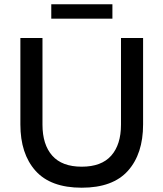

<svg xmlns="http://www.w3.org/2000/svg" viewBox="-20 -865 762 895"><path d="M647 -688V-285Q647 -148 576.5 -69Q506 10 361 10Q216 10 145.5 -69Q75 -148 75 -285V-688H178V-284Q178 -191 223.5 -139.5Q269 -88 361 -88Q453 -88 498.5 -139.5Q544 -191 544 -284V-688ZM219 -845H504V-778H219Z"/></svg>

Font: Roundo Medium
Style: Regular
Weight: 500
Designer: Namrata Goyal (Gurmukhi), Shiva Nallaperumal (Latin)
Foundry: Indian Type Foundry
Version: Version 1.000;PS 1.0;hotconv 1.0.88;makeotf.lib2.5.647800